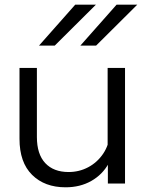

<svg xmlns="http://www.w3.org/2000/svg" viewBox="-20 -781 622 817"><path d="M512 0H439V-96L438 -124V-492H512ZM448 -213 463 -192Q468 -132 442 -85Q416 -38 368.5 -11Q321 16 259 16Q170 16 116.5 -37Q63 -90 63 -190V-492H137V-198Q137 -125 172.5 -87Q208 -49 272 -49Q317 -49 355.5 -69.5Q394 -90 419 -127Q444 -164 448 -213ZM388 -761 213 -587H146L300 -761ZM564 -761 389 -587H322L476 -761Z"/></svg>

Font: Wix Madefor Display
Style: Regular
Weight: 400
Designer: Dalton Maag Ltd
Foundry: Dalton Maag Ltd
Version: Version 3.100